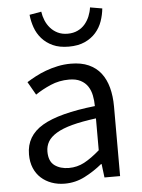

<svg xmlns="http://www.w3.org/2000/svg" viewBox="-57 -861 677 918"><g transform="rotate(-5 282.0 -401.5)"><path d="M217 13Q183 13 154 2.5Q125 -8 103.5 -27.5Q82 -47 70 -75.5Q58 -104 58 -141Q58 -230 138.5 -277.5Q219 -325 392 -344Q392 -370 387 -395Q382 -420 369.5 -439Q357 -458 335 -469.5Q313 -481 280 -481Q232 -481 190.5 -463Q149 -445 117 -423L81 -486Q100 -498 123.5 -510.5Q147 -523 174 -533Q201 -543 231.5 -549.5Q262 -556 295 -556Q345 -556 380.5 -540Q416 -524 438.5 -495Q461 -466 472 -425Q483 -384 483 -334V0H408L400 -65H397Q358 -33 313 -10Q268 13 217 13ZM243 -60Q283 -60 317.5 -78.5Q352 -97 392 -132V-285Q323 -276 276.5 -263.5Q230 -251 201 -233.5Q172 -216 159.5 -194.5Q147 -173 147 -147Q147 -100 174.5 -80Q202 -60 243 -60ZM293 -638Q248 -638 216.5 -652.5Q185 -667 164 -691Q143 -715 132.5 -745Q122 -775 119 -806L176 -816Q179 -794 187.5 -773.5Q196 -753 210.5 -736.5Q225 -720 245.5 -710Q266 -700 293 -700Q320 -700 341 -710Q362 -720 376 -736.5Q390 -753 398.5 -773.5Q407 -794 410 -816L468 -806Q465 -775 454.5 -745Q444 -715 423 -691Q402 -667 370 -652.5Q338 -638 293 -638Z"/></g></svg>

Font: Kinto Sans
Style: Regular
Weight: 400
Designer: Authors: Ryoko NISHIZUKA  (kana & ideographs); Paul D. Hunt (Latin, Greek & Cyrillic); Wenlong ZHANG  (bopomofo); Sandol
Foundry: Adobe Systems Incorporated, ookami Inc.
Version: Version 0.001